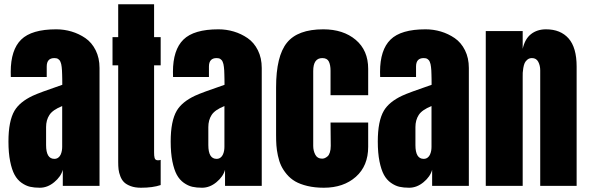

<svg xmlns="http://www.w3.org/2000/svg" viewBox="-20 -880 2789 909"><path d="M20 -210Q20 -307.1 48.8 -356Q73.7 -397.9 135.3 -426.8Q166.5 -441.4 274.9 -478.5Q274.9 -479 274.9 -480Q274.9 -495.6 274.7 -505.4Q274.4 -515.1 274.2 -527.3Q273.9 -539.6 273.4 -546.9Q272.9 -554.2 272 -563Q271 -571.8 269.8 -576.4Q268.6 -581.1 266.4 -586.7Q264.2 -592.3 261.5 -595.2Q258.8 -598.1 255.4 -600.6Q252 -603 247.3 -604Q242.7 -605 237.3 -605Q201.2 -605 201.2 -564.9V-515.6H31.2Q30.8 -523.9 30.8 -539.6Q30.8 -644 80.3 -692.6Q129.9 -741.2 246.1 -741.2Q283.7 -741.2 318.8 -730.7Q354 -720.2 384.3 -699.5Q414.6 -678.7 432.9 -642.1Q451.2 -605.5 451.2 -558.1V0H277.3V-76.2Q268.6 -43.9 236.8 -17.6Q205.1 8.8 168.5 8.8Q142.1 8.8 122.1 4.2Q102.1 -0.5 82 -14.6Q62 -28.8 49.1 -52.5Q36.1 -76.2 28.1 -116Q20 -155.8 20 -210ZM198.2 -278.3Q198.2 -278.3 198.2 -192.9Q198.2 -127.9 237.3 -127.9Q248 -127.9 255.9 -133.8Q263.7 -139.6 267.6 -148.9Q271.5 -158.2 272.9 -167Q274.4 -175.8 274.4 -185.1V-377.9Q229.5 -359.9 213.9 -335.7Q198.2 -311.5 198.2 -278.3Z M539.6 -859.9H709.5V-704.1H740.7V-570.8H709.5V-158.7Q709.5 -149.4 710 -144Q710.4 -138.7 711.9 -132.6Q713.4 -126.5 717.5 -123.8Q721.7 -121.1 728 -121.1Q734.4 -121.1 740.7 -123V-3.9Q703.6 8.8 647.5 8.8Q619.1 8.8 598.9 1.2Q578.6 -6.3 567.4 -17.3Q556.2 -28.3 549.6 -45.7Q543 -63 541.3 -78.1Q539.6 -93.3 539.6 -112.8V-570.8H512.7V-704.1H539.6Z M788.1 -210Q788.1 -307.1 816.9 -356Q841.8 -397.9 903.3 -426.8Q934.6 -441.4 1043 -478.5Q1043 -479 1043 -480Q1043 -495.6 1042.7 -505.4Q1042.5 -515.1 1042.2 -527.3Q1042 -539.6 1041.5 -546.9Q1041 -554.2 1040 -563Q1039.1 -571.8 1037.8 -576.4Q1036.6 -581.1 1034.4 -586.7Q1032.2 -592.3 1029.5 -595.2Q1026.9 -598.1 1023.4 -600.6Q1020 -603 1015.4 -604Q1010.7 -605 1005.4 -605Q969.2 -605 969.2 -564.9V-515.6H799.3Q798.8 -523.9 798.8 -539.6Q798.8 -644 848.4 -692.6Q897.9 -741.2 1014.2 -741.2Q1051.8 -741.2 1086.9 -730.7Q1122.1 -720.2 1152.3 -699.5Q1182.6 -678.7 1200.9 -642.1Q1219.2 -605.5 1219.2 -558.1V0H1045.4V-76.2Q1036.6 -43.9 1004.9 -17.6Q973.1 8.8 936.5 8.8Q910.2 8.8 890.1 4.2Q870.1 -0.5 850.1 -14.6Q830.1 -28.8 817.1 -52.5Q804.2 -76.2 796.1 -116Q788.1 -155.8 788.1 -210ZM966.3 -278.3Q966.3 -278.3 966.3 -192.9Q966.3 -127.9 1005.4 -127.9Q1016.1 -127.9 1023.9 -133.8Q1031.7 -139.6 1035.6 -148.9Q1039.6 -158.2 1041 -167Q1042.5 -175.8 1042.5 -185.1V-377.9Q997.6 -359.9 981.9 -335.7Q966.3 -311.5 966.3 -278.3Z M1287.1 -240.2Q1287.1 -240.2 1287.1 -465.8Q1287.1 -614.3 1338.4 -677.7Q1389.6 -741.2 1510.7 -741.2Q1605 -741.2 1664.1 -691.4Q1723.1 -641.6 1723.1 -554.2V-429.2H1544.9V-544.9Q1544.9 -572.3 1536.9 -588.6Q1528.8 -605 1505.9 -605Q1462.9 -605 1462.9 -543.9V-189Q1462.9 -166.5 1472.7 -147.7Q1482.4 -128.9 1504.9 -128.9Q1511.2 -128.9 1517.3 -131.3Q1523.4 -133.8 1530.5 -139.6Q1537.6 -145.5 1541.7 -158.4Q1545.9 -171.4 1545.9 -189.9L1544.9 -299.8H1723.1V-185.1Q1723.1 -94.7 1664.8 -43Q1606.4 8.8 1513.2 8.8Q1470.2 8.8 1435.5 0.5Q1400.9 -7.8 1377.7 -21.2Q1354.5 -34.7 1337.4 -55.2Q1320.3 -75.7 1310.8 -96.2Q1301.3 -116.7 1295.7 -143.3Q1290 -169.9 1288.6 -191.7Q1287.1 -213.4 1287.1 -240.2Z M1768.6 -210Q1768.6 -307.1 1797.4 -356Q1822.3 -397.9 1883.8 -426.8Q1915 -441.4 2023.4 -478.5Q2023.4 -479 2023.4 -480Q2023.4 -495.6 2023.2 -505.4Q2022.9 -515.1 2022.7 -527.3Q2022.5 -539.6 2022 -546.9Q2021.5 -554.2 2020.5 -563Q2019.5 -571.8 2018.3 -576.4Q2017.1 -581.1 2014.9 -586.7Q2012.7 -592.3 2010 -595.2Q2007.3 -598.1 2003.9 -600.6Q2000.5 -603 1995.8 -604Q1991.2 -605 1985.8 -605Q1949.7 -605 1949.7 -564.9V-515.6H1779.8Q1779.3 -523.9 1779.3 -539.6Q1779.3 -644 1828.9 -692.6Q1878.4 -741.2 1994.6 -741.2Q2032.2 -741.2 2067.4 -730.7Q2102.5 -720.2 2132.8 -699.5Q2163.1 -678.7 2181.4 -642.1Q2199.7 -605.5 2199.7 -558.1V0H2025.9V-76.2Q2017.1 -43.9 1985.4 -17.6Q1953.6 8.8 1917 8.8Q1890.6 8.8 1870.6 4.2Q1850.6 -0.5 1830.6 -14.6Q1810.5 -28.8 1797.6 -52.5Q1784.7 -76.2 1776.6 -116Q1768.6 -155.8 1768.6 -210ZM1946.8 -278.3Q1946.8 -278.3 1946.8 -192.9Q1946.8 -127.9 1985.8 -127.9Q1996.6 -127.9 2004.4 -133.8Q2012.2 -139.6 2016.1 -148.9Q2020 -158.2 2021.5 -167Q2022.9 -175.8 2022.9 -185.1V-377.9Q1978 -359.9 1962.4 -335.7Q1946.8 -311.5 1946.8 -278.3Z M2279.8 0V-732.9H2454.6V-648.9Q2465.3 -696.3 2494.4 -718.8Q2523.4 -741.2 2564.9 -741.2Q2633.8 -741.2 2671.9 -698Q2710 -654.8 2710 -564.9V0H2537.6V-546.9Q2537.6 -569.8 2528.3 -587.4Q2519 -605 2498.5 -605Q2485.8 -605 2477.1 -597.9Q2468.3 -590.8 2464.1 -581.8Q2460 -572.8 2457.5 -558.1Q2455.1 -543.5 2454.8 -535.6Q2454.6 -527.8 2454.6 -515.1V0Z"/></svg>

Font: Anton
Style: Regular
Weight: 400
Foundry: vernon adams
Version: Version 1.000